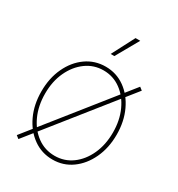

<svg xmlns="http://www.w3.org/2000/svg" viewBox="-180 -871 926 999"><g transform="rotate(30 282.5 -372.0)"><path d="M283.2 9.8Q218.3 9.8 167 -26.9Q115.7 -63.5 86.2 -126.7Q56.6 -189.9 56.6 -269.5Q56.6 -349.1 86.2 -412.1Q115.7 -475.1 167 -511.5Q218.3 -547.9 283.2 -547.9Q347.7 -547.9 398.7 -511.5Q449.7 -475.1 479.2 -411.9Q508.8 -348.6 508.8 -269.5Q508.8 -189.9 479.2 -126.7Q449.7 -63.5 398.9 -26.9Q348.1 9.8 283.2 9.8ZM283.2 -12.7Q341.3 -12.7 387.2 -46.1Q433.1 -79.6 459.7 -137.7Q486.3 -195.8 486.3 -269.5Q486.3 -342.8 459.7 -400.6Q433.1 -458.5 387.2 -491.9Q341.3 -525.4 283.2 -525.4Q225.1 -525.4 179 -491.7Q132.8 -458 106 -400.4Q79.1 -342.8 79.1 -269.5Q79.1 -195.8 105.7 -137.7Q132.3 -79.6 178.5 -46.1Q224.6 -12.7 283.2 -12.7ZM77.1 5.9 59.6 -7.8 489.7 -546.9 507.3 -533.2ZM271.5 -617.7 342.3 -753.9H370.6L293.5 -617.7Z"/></g></svg>

Font: Inter 18pt Thin
Style: Regular
Weight: 250
Designer: Rasmus Andersson
Foundry: rsms
Version: Version 4.001;git-66647c0bb